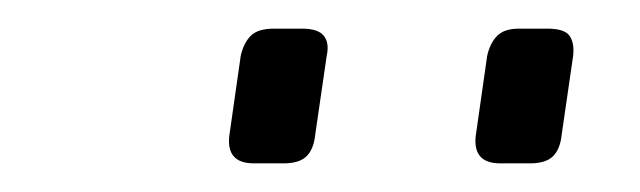

<svg xmlns="http://www.w3.org/2000/svg" viewBox="-20 -708 447 134"><path d="M191 -688Q202 -688 206 -683Q210 -678 208 -669L200 -614Q199 -604 194 -599Q189 -594 178 -594H157Q138 -594 140 -613L148 -669Q150 -678 155 -683Q160 -688 171 -688ZM362 -688Q374 -688 377.5 -683Q381 -678 380 -669L372 -614Q371 -604 366 -599Q361 -594 350 -594H329Q310 -594 312 -613L320 -669Q322 -678 327 -683Q332 -688 342 -688Z"/></svg>

Font: Exo 2 Light
Style: Italic
Weight: 300
Italic angle: -8°
Designer: Natanael Gama
Foundry: Natanael Gama
Version: Version 2.010